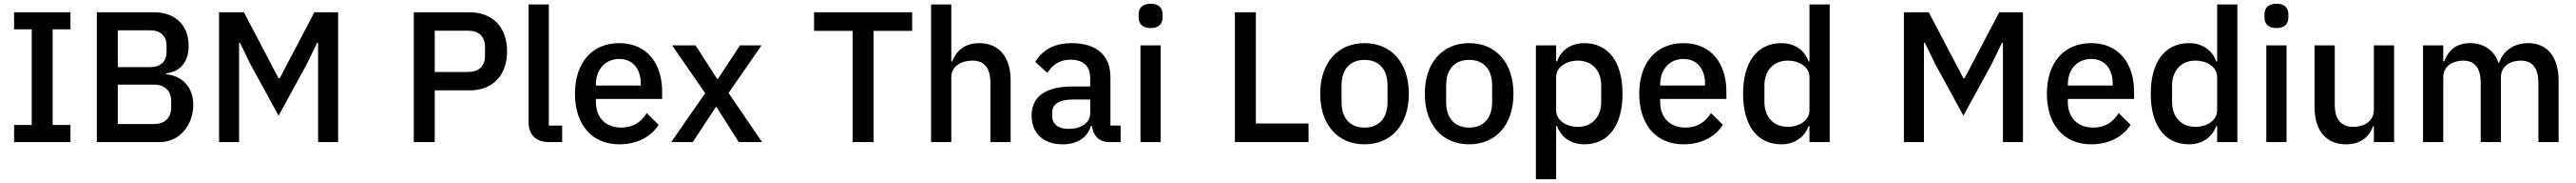

<svg xmlns="http://www.w3.org/2000/svg" viewBox="-20 -764 13888 984"><path d="M360 0V-92H264V-606H360V-698H56V-606H151V-92H56V0Z M502 0H842C945 0 1022 -88 1022 -201C1022 -318 933 -362 876 -364V-370C933 -375 997 -413 997 -518C997 -627 926 -698 811 -698H502ZM615 -309H809C867 -309 903 -277 903 -220V-186C903 -129 867 -97 809 -97H615ZM615 -601H790C845 -601 878 -571 878 -518V-486C878 -433 845 -403 790 -403H615Z M1161 0H1269V-534H1274L1329 -421L1482 -142L1635 -421L1690 -534H1695V0H1803V-698H1675L1488 -343H1482L1295 -698H1161Z M2324 0V-278H2511C2639 -278 2714 -361 2714 -488C2714 -615 2639 -698 2511 -698H2211V0ZM2324 -599H2504C2561 -599 2595 -568 2595 -512V-464C2595 -408 2561 -377 2504 -377H2324Z M3011 0V-89H2939V-740H2830V-108C2830 -41 2867 0 2941 0Z M3319 12C3416 12 3492 -30 3531 -93L3467 -156C3437 -108 3394 -78 3330 -78C3242 -78 3193 -135 3193 -215V-232H3550V-273C3550 -417 3472 -532 3319 -532C3171 -532 3080 -426 3080 -260C3080 -94 3171 12 3319 12ZM3319 -447C3391 -447 3435 -394 3435 -314V-304H3193V-311C3193 -391 3244 -447 3319 -447Z M3599 0H3715L3840 -189H3843L3963 0H4089L3908 -264L4086 -520H3970L3850 -339H3847L3730 -520H3604L3782 -263Z M4577 0H4690V-598H4898V-698H4369V-598H4577Z M5000 0H5109V-349C5109 -409 5165 -438 5222 -438C5289 -438 5320 -397 5320 -317V0H5429V-330C5429 -458 5366 -532 5260 -532C5180 -532 5136 -490 5114 -434H5109V-740H5000Z M6022 0V-89H5967V-350C5967 -466 5892 -532 5758 -532C5657 -532 5596 -489 5562 -431L5627 -372C5653 -413 5690 -443 5751 -443C5824 -443 5858 -406 5858 -343V-299H5764C5619 -299 5542 -246 5542 -143C5542 -49 5603 12 5710 12C5786 12 5842 -22 5862 -87H5867C5874 -36 5904 0 5961 0ZM5741 -71C5687 -71 5653 -95 5653 -141V-159C5653 -204 5690 -229 5766 -229H5858V-154C5858 -103 5808 -71 5741 -71Z M6184 -613C6229 -613 6248 -637 6248 -670V-687C6248 -720 6229 -744 6184 -744C6139 -744 6119 -720 6119 -687V-670C6119 -637 6139 -613 6184 -613ZM6129 0H6238V-520H6129Z M7035 0V-100H6751V-698H6638V0Z M7337 12C7482 12 7576 -94 7576 -260C7576 -426 7482 -532 7337 -532C7192 -532 7098 -426 7098 -260C7098 -94 7192 12 7337 12ZM7337 -78C7263 -78 7213 -124 7213 -216V-304C7213 -396 7263 -442 7337 -442C7411 -442 7461 -396 7461 -304V-216C7461 -124 7411 -78 7337 -78Z M7901 12C8046 12 8140 -94 8140 -260C8140 -426 8046 -532 7901 -532C7756 -532 7662 -426 7662 -260C7662 -94 7756 12 7901 12ZM7901 -78C7827 -78 7777 -124 7777 -216V-304C7777 -396 7827 -442 7901 -442C7975 -442 8025 -396 8025 -304V-216C8025 -124 7975 -78 7901 -78Z M8261 200H8370V-86H8375C8397 -25 8452 12 8521 12C8652 12 8728 -89 8728 -260C8728 -431 8652 -532 8521 -532C8452 -532 8397 -496 8375 -434H8370V-520H8261ZM8488 -82C8422 -82 8370 -118 8370 -171V-349C8370 -402 8422 -438 8488 -438C8563 -438 8613 -385 8613 -305V-215C8613 -135 8563 -82 8488 -82Z M9057 12C9154 12 9230 -30 9269 -93L9205 -156C9175 -108 9132 -78 9068 -78C8980 -78 8931 -135 8931 -215V-232H9288V-273C9288 -417 9210 -532 9057 -532C8909 -532 8818 -426 8818 -260C8818 -94 8909 12 9057 12ZM9057 -447C9129 -447 9173 -394 9173 -314V-304H8931V-311C8931 -391 8982 -447 9057 -447Z M9736 0H9845V-740H9736V-434H9731C9709 -496 9654 -532 9585 -532C9454 -532 9378 -431 9378 -260C9378 -89 9454 12 9585 12C9654 12 9709 -25 9731 -86H9736ZM9618 -82C9543 -82 9493 -135 9493 -215V-305C9493 -385 9543 -438 9618 -438C9684 -438 9736 -402 9736 -349V-171C9736 -118 9684 -82 9618 -82Z M10245 0H10353V-534H10358L10413 -421L10566 -142L10719 -421L10774 -534H10779V0H10887V-698H10759L10572 -343H10566L10379 -698H10245Z M11255 12C11352 12 11428 -30 11467 -93L11403 -156C11373 -108 11330 -78 11266 -78C11178 -78 11129 -135 11129 -215V-232H11486V-273C11486 -417 11408 -532 11255 -532C11107 -532 11016 -426 11016 -260C11016 -94 11107 12 11255 12ZM11255 -447C11327 -447 11371 -394 11371 -314V-304H11129V-311C11129 -391 11180 -447 11255 -447Z M11934 0H12043V-740H11934V-434H11929C11907 -496 11852 -532 11783 -532C11652 -532 11576 -431 11576 -260C11576 -89 11652 12 11783 12C11852 12 11907 -25 11929 -86H11934ZM11816 -82C11741 -82 11691 -135 11691 -215V-305C11691 -385 11741 -438 11816 -438C11882 -438 11934 -402 11934 -349V-171C11934 -118 11882 -82 11816 -82Z M12254 -613C12299 -613 12318 -637 12318 -670V-687C12318 -720 12299 -744 12254 -744C12209 -744 12189 -720 12189 -687V-670C12189 -637 12209 -613 12254 -613ZM12199 0H12308V-520H12199Z M12779 0H12888V-520H12779V-172C12779 -111 12724 -82 12668 -82C12601 -82 12568 -124 12568 -203V-520H12459V-189C12459 -61 12522 12 12629 12C12715 12 12756 -35 12775 -86H12779Z M13153 0V-349C13153 -409 13206 -438 13260 -438C13324 -438 13355 -398 13355 -317V0H13464V-349C13464 -409 13515 -438 13570 -438C13636 -438 13666 -397 13666 -317V0H13775V-330C13775 -458 13714 -532 13611 -532C13527 -532 13473 -484 13454 -426H13451C13426 -498 13367 -532 13297 -532C13218 -532 13179 -488 13158 -434H13153V-520H13044V0Z"/></svg>

Font: IBM Plex Thai Looped Medium
Style: Regular
Weight: 500
Designer: Mike Abbink, Paul van der Laan, Pieter van Rosmalen, Ben Mitchell, Mark Frömberg
Foundry: Bold Monday
Version: Version 1.0